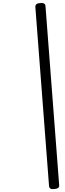

<svg xmlns="http://www.w3.org/2000/svg" viewBox="-20 -1212 441 1308"><path d="M350 76Q333 78 324 73Q315 68 314 54L221 -1163Q220 -1176 227.5 -1183Q235 -1190 253 -1191Q271 -1193 280 -1188Q289 -1183 290 -1169L383 48Q385 61 377 67.5Q369 74 350 76Z"/></svg>

Font: Playwrite CU Light
Style: Regular
Weight: 300
Designer: Veronika Burian, José Scaglione
Foundry: TypeTogether
Version: Version 1.002